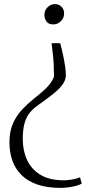

<svg xmlns="http://www.w3.org/2000/svg" viewBox="-20 -770 434 936"><path d="M273.5 -559.5Q281 -532.5 287.2 -503.2Q293.5 -474 297.2 -448Q301 -422 301 -404.5Q301 -383.5 289.8 -365.2Q278.5 -347 258.8 -329Q239 -311 212.8 -291.8Q186.5 -272.5 156.5 -250.5Q133 -233 118.5 -211.2Q104 -189.5 97.5 -160.5Q91 -131.5 91 -92Q91 -35.5 112.2 10.2Q133.5 56 177.8 82.5Q222 109 290.5 109Q308 109 332 105Q356 101 370 94.5L378.5 125Q369 131 351.5 135.8Q334 140.5 314 143.2Q294 146 276.5 146Q209.5 146 162 129.5Q114.5 113 84.5 83Q54.5 53 40.2 12.5Q26 -28 26 -76Q26 -130.5 43.8 -169.5Q61.5 -208.5 89 -237.2Q116.5 -266 146.5 -289.8Q176.5 -313.5 202.2 -337.5Q228 -361.5 241.5 -392Q244 -397.5 243.2 -408.8Q242.5 -420 242.5 -426.5Q242.5 -460.5 239.5 -489.8Q236.5 -519 231.5 -559.5ZM248 -750Q266.5 -750 279.5 -737.5Q292.5 -725 292.5 -704.5Q292.5 -681.5 276.5 -666.2Q260.5 -651 240 -651Q217 -651 206.8 -665Q196.5 -679 196.5 -696.5Q196.5 -720 212.2 -735Q228 -750 248 -750Z"/></svg>

Font: Merriweather 144pt Light
Style: Regular
Weight: 300
Version: Version 2.100